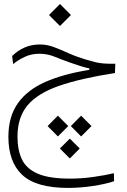

<svg xmlns="http://www.w3.org/2000/svg" viewBox="-20 -628 626 949"><path d="M316.4 300.8Q159.2 300.8 90.3 236.8Q21.5 172.9 21.5 48.3Q21.5 -51.3 67.9 -117.2Q114.3 -183.1 203.4 -222.7Q292.5 -262.2 421.4 -282.7V-290Q402.3 -293.9 385.5 -299.1Q368.7 -304.2 328.6 -317.9Q281.7 -334.5 248 -348.4Q214.4 -362.3 173.8 -362.3Q135.7 -362.3 103.3 -347.4Q70.8 -332.5 44.9 -311L40 -351.1Q67.4 -378.4 101.8 -393.3Q136.2 -408.2 177.7 -408.2Q211.4 -408.2 245.1 -395.8Q278.8 -383.3 316.2 -366.2Q353.5 -349.1 398.4 -335.4Q429.2 -326.2 450 -321Q470.7 -315.9 492.9 -314.2Q515.1 -312.5 549.8 -313L548.3 -267.1Q378.9 -240.7 272.5 -203.9Q166 -167 116.2 -107.4Q66.4 -47.9 66.4 47.4Q66.4 113.3 88.4 159.7Q110.4 206.1 166.7 230.5Q223.1 254.9 326.2 254.9Q382.3 254.9 440.2 246.8Q498 238.8 543 228L543.9 267.6Q501 282.2 437.7 291.5Q374.5 300.8 316.4 300.8ZM380.9 -56.2 432.1 -4.9 380.9 46.4 330.1 -4.9ZM266.1 -56.2 317.4 -4.9 266.1 46.4 215.3 -4.9ZM325.2 57.1 374 106 325.2 155.3 275.9 106ZM276.4 -499.5 222.2 -553.7 276.4 -608.4 330.6 -553.7Z"/></svg>

Font: Cascadia Code NF ExtraLight
Style: Regular
Weight: 200
Monospace: yes
Designer: Aaron Bell
Foundry: Saja Typeworks
Version: Version 2404.023; ttfautohint (v1.8.4)